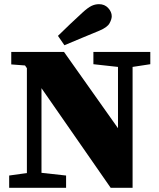

<svg xmlns="http://www.w3.org/2000/svg" viewBox="-20 -901 765 921"><path d="M428 -593V-652H701V-593L616 -580V0H511L179 -478V-72L297 -59V0H24V-59L109 -71V-574L100 -587L34 -592V-652H287L546 -286V-580ZM258 -729Q287 -758 317 -786Q347 -814 375 -840Q401 -864 418.5 -872.5Q436 -881 455 -881Q482 -881 499 -862.5Q516 -844 516 -823Q516 -809 505.5 -789.5Q495 -770 457 -754Q414 -736 372.5 -719Q331 -702 289 -684Z"/></svg>

Font: Source Serif 4 Black
Style: Regular
Weight: 900
Designer: Frank Grießhammer
Foundry: Adobe
Version: Version 4.005;hotconv 1.1.0;makeotfexe 2.6.0